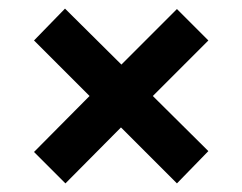

<svg xmlns="http://www.w3.org/2000/svg" viewBox="-20 -542 563 446"><path d="M132 -116 59 -189 188 -319 59 -448 131 -522 262 -392 391 -521 464 -448 335 -319 464 -191 391 -116 261 -246Z"/></svg>

Font: Bricolage Grotesque 10pt SemiBold
Style: Regular
Weight: 600
Designer: Mathieu Triay
Foundry: Atelier Triay
Version: Version 1.000; ttfautohint (v1.8.4.7-5d5b);gftools[0.9.29]